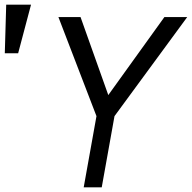

<svg xmlns="http://www.w3.org/2000/svg" viewBox="-144 -800 819 820"><path d="M268 -304 105.5 -727H200L318.5 -394L558 -727H655.5L345 -304L290.5 0H213.5ZM-11.5 -780 -66.5 -572.5H-123.5L-117.5 -780Z"/></svg>

Font: JuliaMono Light
Style: Italic
Weight: 300
Italic angle: -9°
Monospace: yes
Designer: cormullion
Foundry: corm
Version: Version 0.054; ttfautohint (v1.8.4)